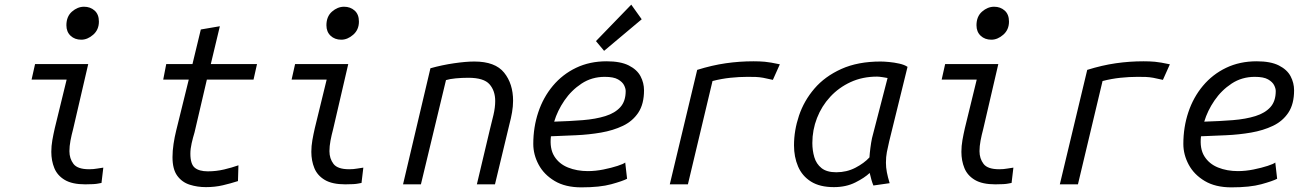

<svg xmlns="http://www.w3.org/2000/svg" viewBox="-20 -794 5640 827"><path d="M347 0Q291 0 259 -19Q227 -38 214 -70Q201 -102 201 -140Q201 -165 205.5 -190.5Q210 -216 216 -242L267 -451H116L131 -518H360L295 -238Q288 -212 283.5 -188Q279 -164 279 -143Q279 -111 296.5 -88Q314 -65 364 -65Q383 -65 399 -68Q415 -71 425 -72L417 -5Q419 -7 403.5 -3.5Q388 0 347 0ZM330 -623Q302 -623 284 -640Q266 -657 266 -685Q266 -723 290 -744Q314 -765 342 -765Q369 -765 387.5 -748.5Q406 -732 406 -701Q406 -666 381.5 -644.5Q357 -623 330 -623Z M867 12Q830 12 797 1.5Q764 -9 743.5 -37Q723 -65 723 -117Q723 -144 727.5 -174Q732 -204 739 -232L793 -451H683L696 -518H809L845 -667L927 -681L888 -518H1087L1072 -451H871L818 -224Q811 -201 805.5 -177Q800 -153 800 -132Q800 -87 819 -71.5Q838 -56 875 -56Q911 -56 945 -64Q979 -72 1007 -82L1005 -14Q974 -4 940 4Q906 12 867 12Z M1467 0Q1411 0 1379 -19Q1347 -38 1334 -70Q1321 -102 1321 -140Q1321 -165 1325.5 -190.5Q1330 -216 1336 -242L1387 -451H1236L1251 -518H1480L1415 -238Q1408 -212 1403.5 -188Q1399 -164 1399 -143Q1399 -111 1416.5 -88Q1434 -65 1484 -65Q1503 -65 1519 -68Q1535 -71 1545 -72L1537 -5Q1539 -7 1523.5 -3.5Q1508 0 1467 0ZM1450 -623Q1422 -623 1404 -640Q1386 -657 1386 -685Q1386 -723 1410 -744Q1434 -765 1462 -765Q1489 -765 1507.5 -748.5Q1526 -732 1526 -701Q1526 -666 1501.5 -644.5Q1477 -623 1450 -623Z M1716 0 1834 -500Q1884 -514 1935.5 -521.5Q1987 -529 2023 -529Q2113 -529 2151.5 -481Q2190 -433 2190 -360Q2190 -336 2185.5 -310Q2181 -284 2174 -258L2112 0H2034L2090 -236Q2098 -267 2105.5 -299Q2113 -331 2113 -359Q2113 -403 2088.5 -431Q2064 -459 1997 -459Q1969 -459 1943 -456.5Q1917 -454 1901 -449L1793 0Z M2484 13Q2415 13 2369 -14.5Q2323 -42 2300 -85Q2277 -128 2277 -174Q2277 -246 2298.5 -310.5Q2320 -375 2361.5 -424.5Q2403 -474 2461.5 -502Q2520 -530 2593 -530Q2653 -530 2688.5 -512Q2724 -494 2739 -465.5Q2754 -437 2754 -405Q2754 -346 2729.5 -309Q2705 -272 2663 -252Q2621 -232 2569 -223Q2517 -214 2461 -211.5Q2405 -209 2353 -207Q2347 -154 2367.5 -121Q2388 -88 2426.5 -72.5Q2465 -57 2512 -57Q2545 -57 2579.5 -64Q2614 -71 2640 -79.5Q2666 -88 2673 -94L2681 -24Q2662 -14 2613 -0.5Q2564 13 2484 13ZM2367 -270Q2434 -272 2490 -276.5Q2546 -281 2587.5 -294Q2629 -307 2652 -332.5Q2675 -358 2675 -402Q2675 -413 2668 -427Q2661 -441 2642 -452Q2623 -463 2585 -463Q2529 -463 2485 -434Q2441 -405 2411 -361Q2381 -317 2367 -270ZM2582 -575 2547 -617 2699 -774 2744 -711Z M2865 0 2983 -493Q3047 -513 3106 -521.5Q3165 -530 3225 -530Q3252 -530 3274.5 -528Q3297 -526 3339 -517L3309 -450Q3284 -456 3267 -459Q3250 -462 3235.5 -462.5Q3221 -463 3200 -463Q3164 -463 3126 -459Q3088 -455 3049 -445L2943 0Z M3572 12Q3511 12 3473 -12Q3435 -36 3417.5 -77Q3400 -118 3400 -168Q3400 -232 3421.5 -296Q3443 -360 3488 -412.5Q3533 -465 3604 -497Q3675 -529 3773 -529Q3787 -529 3809 -527Q3831 -525 3853.5 -520Q3876 -515 3889 -506L3810 -185Q3804 -160 3800 -139Q3796 -118 3796 -93Q3796 -73 3800 -52Q3804 -31 3812 -5L3742 5Q3737 -7 3733.5 -19.5Q3730 -32 3726 -49Q3704 -28 3664 -8Q3624 12 3572 12ZM3582 -52Q3627 -52 3664.5 -71.5Q3702 -91 3725 -116Q3726 -133 3729 -156.5Q3732 -180 3736 -199L3803 -458Q3799 -459 3782.5 -461.5Q3766 -464 3758 -464Q3695 -464 3644 -440.5Q3593 -417 3556 -377Q3519 -337 3499 -285.5Q3479 -234 3479 -178Q3479 -146 3487.5 -117Q3496 -88 3518.5 -70Q3541 -52 3582 -52Z M4267 0Q4211 0 4179 -19Q4147 -38 4134 -70Q4121 -102 4121 -140Q4121 -165 4125.5 -190.5Q4130 -216 4136 -242L4187 -451H4036L4051 -518H4280L4215 -238Q4208 -212 4203.5 -188Q4199 -164 4199 -143Q4199 -111 4216.5 -88Q4234 -65 4284 -65Q4303 -65 4319 -68Q4335 -71 4345 -72L4337 -5Q4339 -7 4323.5 -3.5Q4308 0 4267 0ZM4250 -623Q4222 -623 4204 -640Q4186 -657 4186 -685Q4186 -723 4210 -744Q4234 -765 4262 -765Q4289 -765 4307.5 -748.5Q4326 -732 4326 -701Q4326 -666 4301.5 -644.5Q4277 -623 4250 -623Z M4545 0 4663 -493Q4727 -513 4786 -521.5Q4845 -530 4905 -530Q4932 -530 4954.5 -528Q4977 -526 5019 -517L4989 -450Q4964 -456 4947 -459Q4930 -462 4915.5 -462.5Q4901 -463 4880 -463Q4844 -463 4806 -459Q4768 -455 4729 -445L4623 0Z M5284 13Q5215 13 5169 -14.5Q5123 -42 5100 -85Q5077 -128 5077 -174Q5077 -246 5098.5 -310.5Q5120 -375 5161.5 -424.5Q5203 -474 5261.5 -502Q5320 -530 5393 -530Q5453 -530 5488.5 -512Q5524 -494 5539 -465.5Q5554 -437 5554 -405Q5554 -346 5529.5 -309Q5505 -272 5463 -252Q5421 -232 5369 -223Q5317 -214 5261 -211.5Q5205 -209 5153 -207Q5147 -154 5167.5 -121Q5188 -88 5226.5 -72.5Q5265 -57 5312 -57Q5345 -57 5379.5 -64Q5414 -71 5440 -79.5Q5466 -88 5473 -94L5481 -24Q5462 -14 5413 -0.5Q5364 13 5284 13ZM5167 -270Q5234 -272 5290 -276.5Q5346 -281 5387.5 -294Q5429 -307 5452 -332.5Q5475 -358 5475 -402Q5475 -413 5468 -427Q5461 -441 5442 -452Q5423 -463 5385 -463Q5329 -463 5285 -434Q5241 -405 5211 -361Q5181 -317 5167 -270Z"/></svg>

Font: Ubuntu Sans Mono
Style: Italic
Weight: 400
Italic angle: -13.5°
Monospace: yes
Designer: Dalton Maag Ltd
Foundry: Dalton Maag Ltd
Version: Version 1.006